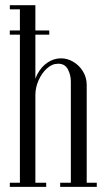

<svg xmlns="http://www.w3.org/2000/svg" viewBox="-20 -724 407 744"><path d="M109 0V-368.2Q109 -406.5 124.4 -435.9Q139.8 -465.2 164.2 -481.6Q188.8 -498 216.2 -498Q241.6 -498 264.5 -484.2Q287.4 -470.5 301.7 -447Q316 -423.5 316 -394.5V0H254.5V-408.9Q254.5 -433 243.2 -455.1Q232 -477.1 205.4 -477.1Q181.9 -477.1 161.8 -458.8Q141.6 -440.4 129.4 -412.6Q117.1 -384.8 117.1 -355.6V0ZM57.1 0V-703.8H117.1V0ZM117.1 0V-16H159V0ZM18.1 0V-16H57.1V0ZM18.1 -687.8V-703.8H57.1V-687.8ZM316 0V-16H355V0ZM213.2 0V-16H254.5V0ZM170.9 -605.9V-589.6H17.9V-605.9Z"/></svg>

Font: Emberly Black
Style: Regular
Weight: 900
Designer: Rajesh Rajput
Foundry: Rajesh Rajput
Version: Version 1.000